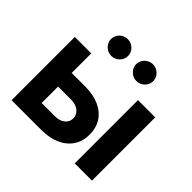

<svg xmlns="http://www.w3.org/2000/svg" viewBox="-176 -941 1138 1138"><g transform="rotate(45 393.5 -371.5)"><path d="M528.3 -182.6Q528.3 -128.4 501.7 -87.2Q475.1 -45.9 425 -22.9Q375 0 305.7 0H56.6V-530.3H194.3V-366.2H305.7Q375 -366.2 425.3 -343.8Q475.6 -321.3 502 -279.8Q528.3 -238.3 528.3 -182.6ZM305.7 -114.3Q343.3 -114.3 367.4 -133.1Q391.6 -151.9 391.6 -181.6Q391.6 -201.7 380.6 -217.8Q369.6 -233.9 349.9 -242.9Q330.1 -252 305.7 -252H194.3V-114.3ZM585.9 -530.3H730.5V0H585.9ZM216.8 -672.9Q216.8 -691.9 226.3 -708Q235.8 -724.1 252.4 -733.6Q269 -743.2 288.1 -743.2Q307.6 -743.2 324 -733.6Q340.3 -724.1 349.9 -708Q359.4 -691.9 359.4 -672.9Q359.4 -654.3 349.9 -638.4Q340.3 -622.6 324 -613Q307.6 -603.5 288.1 -603.5Q269 -603.5 252.7 -613Q236.3 -622.6 226.6 -638.7Q216.8 -654.8 216.8 -672.9ZM427.7 -672.9Q427.7 -691.9 437.3 -708Q446.8 -724.1 463.4 -733.6Q480 -743.2 499 -743.2Q518.6 -743.2 534.9 -733.6Q551.3 -724.1 560.8 -708Q570.3 -691.9 570.3 -672.9Q570.3 -654.3 560.8 -638.4Q551.3 -622.6 534.9 -613Q518.6 -603.5 499 -603.5Q480 -603.5 463.6 -613Q447.3 -622.6 437.5 -638.7Q427.7 -654.8 427.7 -672.9Z"/></g></svg>

Font: Pretendard
Style: Bold
Weight: 700
Designer: Base glyphs from Inter by Rasmus Andersson; Hangeul glyphs from Noto Sans CJK(Source Han Sans) by Jang Soo-young and Kan
Foundry: Kil Hyung-jin
Version: Version 1.309